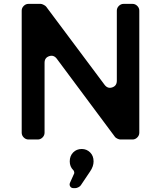

<svg xmlns="http://www.w3.org/2000/svg" viewBox="-20 -720 832 991"><path d="M664 -700Q678 -700 688.5 -689.5Q699 -679 699 -665V-35Q699 -21 688.5 -10.5Q678 0 664 0H601Q595 0 585.5 -4.5Q576 -9 573 -14L273 -417Q257 -438 233.5 -430Q210 -422 210 -396V-35Q210 -21 199.5 -10.5Q189 0 175 0H127Q113 0 102.5 -10.5Q92 -21 92 -35V-665Q92 -679 102.5 -689.5Q113 -700 127 -700H190Q196 -700 205.5 -695Q215 -690 218 -686L520 -282Q536 -261 559.5 -269Q583 -277 583 -303V-665Q583 -679 593.5 -689.5Q604 -700 618 -700ZM402 49Q427 49 445 66.5Q463 84 463 113Q463 139 445 165L398 235Q395 241 385.5 246Q376 251 369 251H359Q348 251 342.5 242.5Q337 234 341 224L363 175Q364 172 362.5 166Q361 160 358 158Q340 140 340 113Q340 85 357.5 67Q375 49 402 49Z"/></svg>

Font: Trueno
Style: Round
Weight: 400
Designer: Julieta Ulanovsky, Jasper
Foundry: Julieta Ulanovsky, Cannot Into Space Fonts
Version: Version 3.001